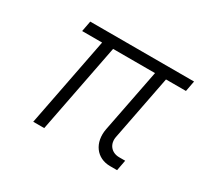

<svg xmlns="http://www.w3.org/2000/svg" viewBox="-106 -667 903 833"><g transform="rotate(30 345.5 -250.0)"><path d="M135 0H190L277 -447H487L425 -130C411 -56 452 0 520 0H555L565 -53H535C495 -53 471 -84 479 -123L542 -447H642L652 -500H132L122 -447H222Z"/></g></svg>

Font: Uncut Sans Light Italic
Style: Regular
Weight: 300
Italic angle: -11°
Designer: Kasper Nordkvist
Foundry: UNCUT.wtf
Version: Version 1.304;Glyphs 3.2 (3246)